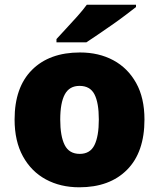

<svg xmlns="http://www.w3.org/2000/svg" viewBox="-20 -786 677 816"><path d="M594 -278Q594 -139 520 -64.5Q446 10 317 10Q237 10 175 -23.5Q113 -57 77.5 -121.5Q42 -186 42 -278Q42 -415 116 -489Q190 -563 320 -563Q400 -563 461.5 -530Q523 -497 558.5 -433.5Q594 -370 594 -278ZM236 -278Q236 -207 255 -169.5Q274 -132 319 -132Q363 -132 381.5 -169.5Q400 -207 400 -278Q400 -349 381.5 -385Q363 -421 318 -421Q275 -421 255.5 -385Q236 -349 236 -278ZM558 -756Q540 -742 513 -721.5Q486 -701 455 -679.5Q424 -658 395.5 -638.5Q367 -619 347 -606H220V-620Q237 -639 261 -664.5Q285 -690 309 -717Q333 -744 349 -766H558Z"/></svg>

Font: Noto Sans Meetei Mayek Black
Style: Regular
Weight: 900
Designer: Monotype Design Team and Neelakash Kshetrimayum
Foundry: Monotype Imaging Inc.
Version: Version 2.002; ttfautohint (v1.8.4.7-5d5b)